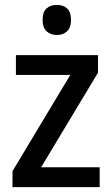

<svg xmlns="http://www.w3.org/2000/svg" viewBox="-20 -764 458 784"><path d="M387 0H31V-65L267 -458H45V-539H380V-467L148 -81H387ZM212 -744Q238 -744 254 -729.5Q270 -715 270 -683Q270 -651 253.5 -636Q237 -621 212 -621Q187 -621 170.5 -636Q154 -651 154 -683Q154 -715 170 -729.5Q186 -744 212 -744Z"/></svg>

Font: Noto Sans Sinhala UI SemiCondensed Medium
Style: Regular
Weight: 500
Width: 4
Designer: Jelle Bosma - Monotype Design Team
Foundry: Monotype Imaging Inc.
Version: Version 2.006; ttfautohint (v1.8.4.7-5d5b)